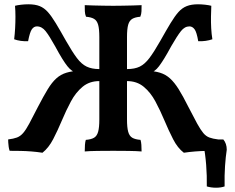

<svg xmlns="http://www.w3.org/2000/svg" viewBox="-20 -703 1095 895"><path d="M837 9Q808 -13 787 -54Q766 -95 746.5 -141.5Q727 -188 704.5 -230Q682 -272 650 -298.5Q618 -325 572 -325V-381Q608 -381 631.5 -392.5Q655 -404 676.5 -432.5Q698 -461 727 -512Q755 -562 775 -595Q795 -628 812 -647Q829 -666 850.5 -674.5Q872 -683 903 -683Q919 -683 936.5 -681Q954 -679 965 -676Q964 -652 963.5 -625.5Q963 -599 964.5 -571.5Q966 -544 970 -520Q956 -515 938.5 -512.5Q921 -510 904 -511Q897 -553 887 -566.5Q877 -580 863 -580Q841 -580 823.5 -558Q806 -536 779 -489Q759 -452 745 -429.5Q731 -407 721 -394Q711 -381 701.5 -374Q692 -367 678 -362L661 -374Q700 -372 726 -364Q752 -356 772.5 -337.5Q793 -319 813 -287Q833 -255 858 -205Q883 -156 899 -127Q915 -98 927.5 -83Q940 -68 956 -62Q972 -56 997 -53Q997 -48 996.5 -38.5Q996 -29 994.5 -18.5Q993 -8 990 0Q965 0 940 0.5Q915 1 889.5 3Q864 5 837 9ZM178 9Q152 5 126.5 3Q101 1 76 0.5Q51 0 25 0Q22 -8 20.5 -18.5Q19 -29 18.5 -38.5Q18 -48 18 -53Q43 -56 59 -62Q75 -68 88 -83Q101 -98 116.5 -127Q132 -156 157 -205Q183 -255 202.5 -287Q222 -319 242.5 -337.5Q263 -356 289.5 -364Q316 -372 354 -374L337 -362Q325 -367 315 -374Q305 -381 294.5 -394Q284 -407 270 -429.5Q256 -452 236 -489Q210 -536 192.5 -558Q175 -580 152 -580Q138 -580 128.5 -566.5Q119 -553 111 -511Q94 -510 76.5 -512.5Q59 -515 46 -520Q49 -544 50.5 -571.5Q52 -599 52 -625.5Q52 -652 50 -676Q61 -679 78.5 -681Q96 -683 112 -683Q144 -683 165 -674.5Q186 -666 203 -647Q220 -628 240 -595Q260 -562 288 -512Q317 -461 338.5 -432.5Q360 -404 384 -392.5Q408 -381 443 -381V-325Q397 -325 365 -298.5Q333 -272 310.5 -230Q288 -188 268.5 -141.5Q249 -95 228 -54.5Q207 -14 178 9ZM375 3Q375 -13 376 -27.5Q377 -42 380 -51Q405 -53 418.5 -61Q432 -69 437.5 -89Q443 -109 443 -146V-530Q443 -568 437.5 -587.5Q432 -607 418.5 -615Q405 -623 381 -625Q376 -637 375.5 -650.5Q375 -664 375 -679Q393 -678 415.5 -677.5Q438 -677 462 -676.5Q486 -676 508 -676Q529 -676 553 -676.5Q577 -677 599.5 -677.5Q622 -678 640 -679Q640 -664 639.5 -650.5Q639 -637 634 -625Q610 -623 596.5 -615Q583 -607 577.5 -587.5Q572 -568 572 -530V-146Q572 -109 577.5 -89Q583 -69 596.5 -61Q610 -53 635 -51Q638 -42 639 -27.5Q640 -13 640 3Q615 1 579 0.5Q543 0 508 0Q472 0 434.5 0.5Q397 1 375 3ZM944 166Q945 117 941 65.5Q937 14 928 -31L954 -53H1021Q1037 -34 1037 -5Q1032 27 1029 70.5Q1026 114 1027 166Q1010 172 987 172Q964 172 944 166Z"/></svg>

Font: Vollkorn SemiBold
Style: Regular
Weight: 600
Designer: Friedrich Althausen
Foundry: Friedrich Althausen
Version: Version 5.000